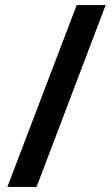

<svg xmlns="http://www.w3.org/2000/svg" viewBox="-20 -735 442 756"><path d="M396 -715 124 1H9L282 -715Z"/></svg>

Font: Noto Sans Gujarati ExtraCondensed
Style: Bold
Weight: 700
Width: 2
Designer: Jelle Bosma - Monotype Design Team, Universal Thirst
Foundry: Monotype Imaging Inc.
Version: Version 2.106; ttfautohint (v1.8.4.7-5d5b)